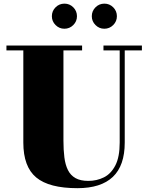

<svg xmlns="http://www.w3.org/2000/svg" viewBox="-20 -994 796 1029"><path d="M740.5 -750V-724H648.5V-230Q648.5 -106.5 584.8 -46Q521 14.5 395 14.5Q243 14.5 174 -43Q105 -100.5 105 -230V-724H14.5V-750H420V-724H320V-240Q320 -190.5 325 -150.8Q330 -111 344 -82.8Q358 -54.5 384.5 -39.5Q411 -24.5 453.5 -24.5Q498.5 -24.5 536.8 -43.5Q575 -62.5 598.2 -107.5Q621.5 -152.5 621.5 -230V-724H534.5V-750ZM539 -840Q511.5 -840 491.8 -859.8Q472 -879.5 472 -907Q472 -935 491.8 -954.8Q511.5 -974.5 539.5 -974.5Q567 -974.5 586.8 -954.8Q606.5 -935 606.5 -907Q606.5 -879.5 586.8 -859.8Q567 -840 539 -840ZM325 -840Q297.5 -840 277.8 -859.8Q258 -879.5 258 -907Q258 -935 277.8 -954.8Q297.5 -974.5 325.5 -974.5Q353 -974.5 372.8 -954.8Q392.5 -935 392.5 -907Q392.5 -879.5 372.8 -859.8Q353 -840 325 -840Z"/></svg>

Font: Bodoni Moda 9pt Black
Style: Regular
Weight: 900
Designer: Owen Earl
Foundry: indestructible type
Version: Version 2.005